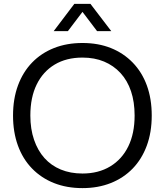

<svg xmlns="http://www.w3.org/2000/svg" viewBox="-20 -958 847 987"><path d="M404 9Q323 9 257.5 -17Q192 -43 144.5 -92Q97 -141 72 -210Q47 -279 47 -364Q47 -450 72.5 -519Q98 -588 145 -636.5Q192 -685 257.5 -711Q323 -737 404 -737Q485 -737 550 -711Q615 -685 662.5 -636Q710 -587 735 -518.5Q760 -450 760 -364Q760 -278 734.5 -209Q709 -140 662 -91.5Q615 -43 549.5 -17Q484 9 404 9ZM404 -66Q486 -66 546.5 -102.5Q607 -139 639.5 -205.5Q672 -272 672 -364Q672 -434 653.5 -489Q635 -544 599.5 -582.5Q564 -621 515 -641.5Q466 -662 404 -662Q321 -662 261 -626Q201 -590 168.5 -523.5Q136 -457 136 -364Q136 -295 155 -239.5Q174 -184 208.5 -145.5Q243 -107 292.5 -86.5Q342 -66 404 -66ZM256 -798 362 -938H445L552 -798H479L404 -897L329 -798Z"/></svg>

Font: Mona Sans ExtraLight
Style: Regular
Weight: 400
Version: Version 2.000